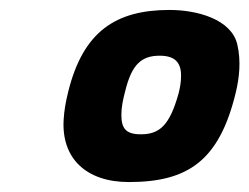

<svg xmlns="http://www.w3.org/2000/svg" viewBox="-20 -680 501 386"><path d="M263 -410C233 -410 224 -422 224 -449C224 -464 227 -479 232 -498C245 -550 264 -568 301 -568C330 -568 344 -556 344 -528C344 -515 342 -504 339 -492C321 -428 301 -410 263 -410ZM321 -660C213 -660 147 -617 117 -495C112 -475 109 -457 108 -440C103 -362 153 -314 239 -314C358 -314 421 -357 454 -494C461 -523 465 -557 457 -591C445 -641 377 -660 321 -660Z"/></svg>

Font: RazerF5
Style: Bold Italic
Weight: 700
Foundry: Razer Inc.
Version: Version 2